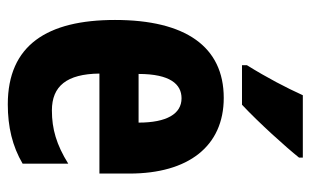

<svg xmlns="http://www.w3.org/2000/svg" viewBox="-176 -630 816 505"><g transform="rotate(90 232.5 -378.0)"><path d="M395 -756V-766H231C211 -722 185 -672 152 -619V-606H256C304 -651 367 -721 395 -756ZM238 -558C103 -558 33 -457 33 -272C33 -94 99 10 255 10C314 10 365 -2 411 -29V-149C361 -118 320 -106 271 -106C207 -106 175 -145 174 -231H437V-310C437 -465 365 -558 238 -558ZM239 -447C280 -447 303 -408 303 -334H175C175 -417 202 -447 239 -447Z"/></g></svg>

Font: Noto Sans Gurmukhi UI ExtraCondensed ExtraBold
Style: Regular
Weight: 800
Width: 2
Designer: Jelle Bosma - Monotype Design Team
Foundry: Monotype Imaging Inc.
Version: Version 2.004